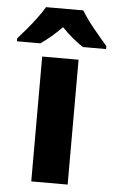

<svg xmlns="http://www.w3.org/2000/svg" viewBox="-104 -803 501 841"><g transform="rotate(5 146.0 -383.0)"><path d="M226 0H66V-549H226ZM228 -766Q248 -732 281.5 -691Q315 -650 342 -619V-606H240Q217 -621 193.5 -640.5Q170 -660 146 -685Q121 -660 98 -640.5Q75 -621 53 -606H-50V-619Q-33 -638 -11 -664Q11 -690 31.5 -717.5Q52 -745 64 -766Z"/></g></svg>

Font: Noto Sans Ethiopic SemiCondensed ExtraBold
Style: Regular
Weight: 800
Width: 4
Designer: Monotype Design Team
Foundry: Monotype Imaging Inc.
Version: Version 2.102; ttfautohint (v1.8.4.7-5d5b)